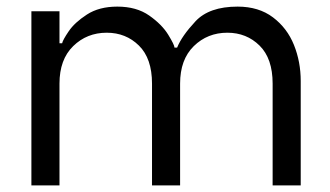

<svg xmlns="http://www.w3.org/2000/svg" viewBox="-20 -561 998 581"><path d="M75 -527H160V-430H168Q170 -440 188 -466.5Q206 -493 243 -517Q280 -541 335 -541Q393 -541 431.5 -514Q470 -487 489 -456Q508 -425 508 -417H516Q530 -452 571.5 -496.5Q613 -541 699 -541Q763 -541 806 -508.5Q849 -476 869.5 -425Q890 -374 890 -316V0H805V-308Q805 -384 765.5 -423Q726 -462 668 -462Q608 -462 566.5 -421.5Q525 -381 525 -308V0H440V-308Q440 -384 400.5 -423Q361 -462 303 -462Q243 -462 201.5 -421.5Q160 -381 160 -308V0H75Z"/></svg>

Font: Be Vietnam
Style: Regular
Weight: 400
Designer: Gabriel Lam
Foundry: TypeRant
Version: Version 4.000